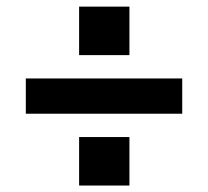

<svg xmlns="http://www.w3.org/2000/svg" viewBox="-20 -654 628 580"><path d="M58 -310.5V-417H530.5V-310.5ZM219 -93.5V-240H371V-93.5ZM219 -487.5V-634H371V-487.5Z"/></svg>

Font: Public Sans Thin
Style: Bold
Weight: 700
Version: Version 2.001